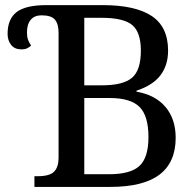

<svg xmlns="http://www.w3.org/2000/svg" viewBox="-20 -734 771 754"><path d="M382.8 -713.9Q511.7 -713.9 575.9 -671.1Q640.1 -628.4 640.1 -535.2Q640.1 -478.5 610.6 -439Q581.1 -399.4 516.1 -377.9V-374Q589.8 -361.3 629.9 -314Q669.9 -266.6 669.9 -192.9Q669.9 -96.2 606.2 -48.1Q542.5 0 413.1 0H115.2V-42H127.9Q175.3 -42 192.6 -60.1Q210 -78.1 210 -113.8V-606Q210 -639.6 195.8 -656.7Q181.6 -673.8 143.1 -673.8Q115.2 -673.8 100.6 -656.2Q85.9 -638.7 85.9 -606.9Q85.9 -590.3 89.8 -578.6Q93.8 -566.9 102.1 -555.2Q95.2 -548.3 86.2 -544.2Q77.1 -540 64.9 -540Q37.6 -540 23.7 -557.6Q9.8 -575.2 9.8 -601.1Q9.8 -659.2 45.2 -686.5Q80.6 -713.9 162.1 -713.9ZM311 -398.9H379.9Q463.4 -398.9 498.3 -428.5Q533.2 -458 533.2 -535.2Q533.2 -606.9 499.5 -635.5Q465.8 -664.1 377.9 -664.1H311ZM311 -49.8H408.2Q492.7 -49.8 527.8 -82.5Q563 -115.2 563 -195.8Q563 -279.3 527.8 -314.2Q492.7 -349.1 410.2 -349.1H311Z"/></svg>

Font: Noto Serif
Style: Regular
Weight: 400
Designer: Monotype Design team
Foundry: Monotype Imaging Inc.
Version: Version 1.02